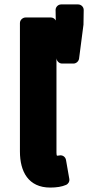

<svg xmlns="http://www.w3.org/2000/svg" viewBox="-20 -810 442 867"><path d="M70 -126C70 -35 108 37 207 37C236 37 260 33 278 25C288 21 295 10 293 -2L278 -88C275 -103 261 -111 248 -108C242 -107 240 -107 237 -107C236 -109 235 -113 235 -120V-706C235 -717 225 -731 210 -731H95C84 -731 70 -721 70 -706ZM312 -523C323 -523 335 -532 337 -545L357 -699V-702L358 -765C358 -779 346 -790 333 -790H256C242 -790 231 -778 231 -765L235 -548C235 -536 246 -523 260 -523Z"/></svg>

Font: Falling Sky
Style: Blk
Weight: 900
Designer: Paul D. Hunt
Foundry: Adobe Systems Incorporated
Version: Version 1.02